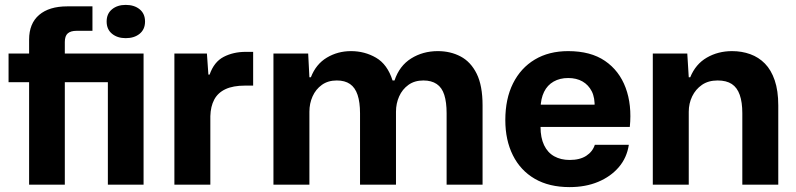

<svg xmlns="http://www.w3.org/2000/svg" viewBox="-20 -755 3256 785"><path d="M99 0V-419H15V-536H99V-593Q99 -659 140 -694Q181 -729 255 -729H358V-629H293Q269 -629 257 -618.5Q245 -608 245 -583V-536H567V0H421V-419H245V0ZM494 -599Q460 -599 438 -617Q416 -635 416 -667Q416 -699 438 -717Q460 -735 494 -735Q529 -735 551 -717Q573 -699 573 -667Q573 -635 551 -617Q529 -599 494 -599Z M693 0V-536H826L832 -450H837Q855 -502 894.5 -522.5Q934 -543 985 -543Q994 -543 1001 -543Q1008 -543 1015 -543V-405Q1010 -405 1001 -405Q992 -405 982 -405Q933 -405 902 -390.5Q871 -376 856 -348Q841 -320 840 -280V0Z M1098 0V-536H1240L1245 -439H1251Q1272 -493 1316.5 -519.5Q1361 -546 1415 -546Q1471 -546 1517.5 -519Q1564 -492 1585 -426H1593Q1613 -486 1661 -516Q1709 -546 1770 -546Q1822 -546 1863.5 -524Q1905 -502 1929 -453.5Q1953 -405 1953 -324V0H1806V-292Q1806 -337 1796.5 -367Q1787 -397 1765.5 -411.5Q1744 -426 1711 -426Q1675 -426 1650 -408Q1625 -390 1612 -361Q1599 -332 1599 -298V0H1452V-292Q1452 -337 1442 -367Q1432 -397 1411 -411.5Q1390 -426 1357 -426Q1321 -426 1296 -408Q1271 -390 1258 -361Q1245 -332 1245 -298V0Z M2309 10Q2225 10 2166.5 -24Q2108 -58 2077 -120Q2046 -182 2046 -264Q2046 -351 2077.5 -414Q2109 -477 2166.5 -511.5Q2224 -546 2303 -546Q2395 -546 2453.5 -506Q2512 -466 2538 -396Q2564 -326 2555 -236H2190Q2190 -192 2204.5 -161.5Q2219 -131 2246 -116Q2273 -101 2309 -101Q2351 -101 2377 -118Q2403 -135 2412 -163H2551Q2543 -110 2510 -71.5Q2477 -33 2425.5 -11.5Q2374 10 2309 10ZM2190 -313 2177 -327H2425L2411 -313Q2413 -355 2399.5 -381.5Q2386 -408 2361.5 -422Q2337 -436 2303 -436Q2269 -436 2243.5 -421.5Q2218 -407 2204.5 -379.5Q2191 -352 2190 -313Z M2649 0V-536H2790L2796 -439H2802Q2824 -493 2870 -519.5Q2916 -546 2973 -546Q3013 -546 3047.5 -533.5Q3082 -521 3107.5 -495Q3133 -469 3147.5 -426.5Q3162 -384 3162 -324V0H3015V-292Q3015 -337 3004.5 -367Q2994 -397 2972 -411.5Q2950 -426 2914 -426Q2876 -426 2850 -408Q2824 -390 2810 -361Q2796 -332 2796 -298V0Z"/></svg>

Font: Mona Sans ExtraLight
Style: Bold
Weight: 700
Version: Version 2.000